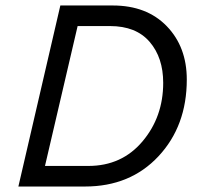

<svg xmlns="http://www.w3.org/2000/svg" viewBox="-20 -680 746 700"><path d="M47 0 200 -660H391Q515 -660 588 -584.5Q661 -509 661 -390Q661 -221 558 -110.5Q455 0 290 0ZM144 -75H302Q424 -75 499.5 -164.5Q575 -254 575 -378Q575 -470 525.5 -527.5Q476 -585 381 -585H263Z"/></svg>

Font: Elaine Sans
Style: Italic
Weight: 400
Italic angle: -13°
Designer: Wei Huang
Foundry: Wei Huang
Version: Version 2.001;December 24, 2019;FontCreator 12.0.0.2547 64-b